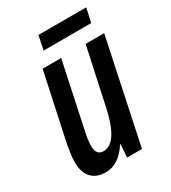

<svg xmlns="http://www.w3.org/2000/svg" viewBox="-171 -771 775 870"><g transform="rotate(-30 216.0 -336.0)"><path d="M155 -609H404L420 -682H170ZM125 10C171 10 211 -18 242 -67H245L240 0H318L432 -540H335L273 -253C251 -144 216 -78 163 -78C137 -78 125 -96 125 -124C125 -148 129 -176 136 -206L207 -540H110L34 -186C29 -158 24 -124 24 -100C24 -30 59 10 125 10Z"/></g></svg>

Font: Noto Sans UI Condensed Medium
Style: Italic
Weight: 500
Width: 3
Italic angle: -12°
Designer: Monotype Design Team
Foundry: Monotype Imaging Inc.
Version: Version 1.901